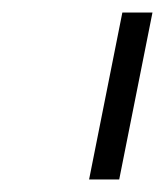

<svg xmlns="http://www.w3.org/2000/svg" viewBox="-20 -760 263 306"><path d="M122 -474 175 -740H223L170 -474Z"/></svg>

Font: IBM Plex Sans Cond Light
Style: Italic
Weight: 300
Width: 3
Italic angle: -11°
Designer: Mike Abbink, Paul van der Laan, Pieter van Rosmalen
Foundry: Bold Monday
Version: Version 1.3